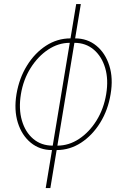

<svg xmlns="http://www.w3.org/2000/svg" viewBox="-20 -748 644 972"><path d="M243.2 11.7Q181.2 11.7 135.7 -25.6Q90.3 -63 70.3 -127Q50.3 -190.9 63.5 -271.5Q77.1 -352.1 116.5 -415.8Q155.8 -479.5 212.9 -516.6Q270 -553.7 336.9 -553.7H360.4Q422.4 -553.7 467.8 -516.6Q513.2 -479.5 533.4 -415.8Q553.7 -352.1 540 -271.5Q526.9 -190.9 487.3 -127Q447.8 -63 390.6 -25.6Q333.5 11.7 266.6 11.7ZM247.1 -10.7H270.5Q328.6 -10.7 380.4 -44.9Q432.1 -79.1 468.8 -138.2Q505.4 -197.3 517.6 -271.5Q529.8 -345.2 512.5 -403.8Q495.1 -462.4 454.6 -496.8Q414.1 -531.2 356.4 -531.2H333Q275.4 -531.2 223.6 -496.8Q171.9 -462.4 135 -403.8Q98.1 -345.2 85.9 -271.5Q73.7 -197.3 90.8 -138.2Q107.9 -79.1 148.4 -44.9Q189 -10.7 247.1 -10.7ZM211.4 204.1 365.7 -727.5H389.2L234.9 204.1Z"/></svg>

Font: Inter Thin
Style: Italic
Weight: 250
Italic angle: -9.3988°
Designer: Rasmus Andersson
Foundry: rsms
Version: Version 4.001;git-66647c0bb